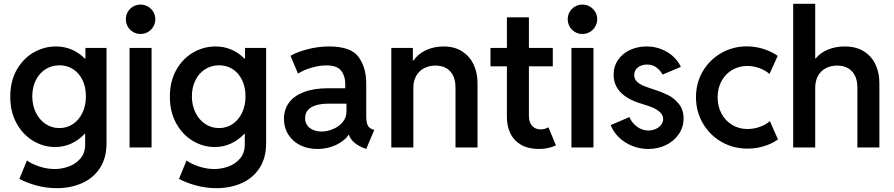

<svg xmlns="http://www.w3.org/2000/svg" viewBox="-20 -772 4679 1005"><path d="M81.5 164.1 121.1 67.9Q144.5 85.9 185.5 99.4Q226.6 112.8 266.1 112.8Q303.2 112.8 339.8 99.6Q376.5 86.4 401.1 57.6Q425.8 28.8 425.8 -15.6V-72.3H423.8Q393.6 -39.1 353.8 -20.8Q314 -2.4 268.6 -2.4Q207.5 -2.4 153.6 -34.7Q99.6 -66.9 66.7 -126.7Q33.7 -186.5 33.7 -266.1Q33.7 -346.2 67.1 -405.8Q100.6 -465.3 155.5 -497.1Q210.4 -528.8 272.9 -528.8Q317.9 -528.8 356.2 -512.2Q394.5 -495.6 423.8 -465.3H427.2V-521H537.6V-22.5Q537.6 55.2 502.7 108.2Q467.8 161.1 408.7 187Q349.6 212.9 277.3 212.9Q220.7 212.9 168.5 198.2Q116.2 183.6 81.5 164.1ZM429.7 -268.1Q429.7 -315.9 411.9 -352.8Q394 -389.6 362.8 -409.9Q331.5 -430.2 291.5 -430.2Q250.5 -430.2 218 -409.4Q185.5 -388.7 167.2 -351.6Q148.9 -314.5 148.9 -268.1Q148.9 -221.7 167.2 -183.6Q185.5 -145.5 218 -123.5Q250.5 -101.6 291 -101.6Q330.6 -101.6 362.3 -123Q394 -144.5 411.9 -182.4Q429.7 -220.2 429.7 -268.1Z M658.2 -521H773.4V0H658.2ZM638.7 -671.4Q638.7 -692.4 648.9 -710Q659.2 -727.5 676.8 -737.8Q694.3 -748 715.8 -748Q736.8 -748 754.4 -737.8Q772 -727.5 782.5 -710Q793 -692.4 793 -671.4Q793 -650.4 782.5 -632.6Q772 -614.7 754.4 -604.5Q736.8 -594.2 715.8 -594.2Q694.3 -594.2 676.8 -604.5Q659.2 -614.7 648.9 -632.6Q638.7 -650.4 638.7 -671.4Z M917 164.1 956.5 67.9Q980 85.9 1021 99.4Q1062 112.8 1101.6 112.8Q1138.7 112.8 1175.3 99.6Q1211.9 86.4 1236.6 57.6Q1261.2 28.8 1261.2 -15.6V-72.3H1259.3Q1229 -39.1 1189.2 -20.8Q1149.4 -2.4 1104 -2.4Q1043 -2.4 989 -34.7Q935.1 -66.9 902.1 -126.7Q869.1 -186.5 869.1 -266.1Q869.1 -346.2 902.6 -405.8Q936 -465.3 991 -497.1Q1045.9 -528.8 1108.4 -528.8Q1153.3 -528.8 1191.7 -512.2Q1230 -495.6 1259.3 -465.3H1262.7V-521H1373V-22.5Q1373 55.2 1338.1 108.2Q1303.2 161.1 1244.1 187Q1185.1 212.9 1112.8 212.9Q1056.2 212.9 1003.9 198.2Q951.7 183.6 917 164.1ZM1265.1 -268.1Q1265.1 -315.9 1247.3 -352.8Q1229.5 -389.6 1198.2 -409.9Q1167 -430.2 1127 -430.2Q1085.9 -430.2 1053.5 -409.4Q1021 -388.7 1002.7 -351.6Q984.4 -314.5 984.4 -268.1Q984.4 -221.7 1002.7 -183.6Q1021 -145.5 1053.5 -123.5Q1085.9 -101.6 1126.5 -101.6Q1166 -101.6 1197.8 -123Q1229.5 -144.5 1247.3 -182.4Q1265.1 -220.2 1265.1 -268.1Z M1466.3 -149.9Q1466.3 -198.7 1492.9 -234.9Q1519.5 -271 1571.5 -290.5Q1623.5 -310.1 1697.3 -310.1H1787.1V-334.5Q1787.1 -374 1765.9 -401.9Q1744.6 -429.7 1688.5 -429.7Q1651.9 -429.7 1609.9 -417.5Q1567.9 -405.3 1540 -386.7L1500.5 -480Q1536.1 -500.5 1591.1 -514.6Q1646 -528.8 1702.6 -528.8Q1817.4 -528.8 1857.2 -473.4Q1897 -418 1897 -336.4V-166Q1897 -134.3 1903.8 -118.2Q1910.6 -102.1 1928.2 -95.7L1939 -91.8L1897 7.8L1881.8 2Q1851.1 -10.3 1831.8 -28.3Q1812.5 -46.4 1806.6 -66.4H1805.2Q1783.2 -34.2 1738.8 -13.2Q1694.3 7.8 1641.1 7.8Q1590.8 7.8 1551 -12.2Q1511.2 -32.2 1488.8 -68.1Q1466.3 -104 1466.3 -149.9ZM1663.6 -83.5Q1690.9 -83.5 1721.2 -95.5Q1751.5 -107.4 1772.5 -131.3Q1793.5 -155.3 1793.5 -189V-229.5H1700.2Q1641.1 -229.5 1609.1 -210.2Q1577.1 -190.9 1577.1 -153.8Q1577.1 -121.1 1601.3 -102.3Q1625.5 -83.5 1663.6 -83.5Z M2028.3 -521H2141.1V-455.1H2144Q2168.9 -490.7 2210.7 -509.8Q2252.4 -528.8 2302.2 -528.8Q2359.4 -528.8 2399.4 -502.7Q2439.5 -476.6 2459.5 -433.1Q2479.5 -389.6 2479.5 -337.4V0H2364.3V-312.5Q2364.3 -369.1 2336.4 -398.9Q2308.6 -428.7 2258.8 -428.7Q2226.1 -428.7 2200 -415Q2173.8 -401.4 2158.7 -375Q2143.6 -348.6 2143.6 -312V0H2028.3Z M2633.3 -159.2V-424.8H2547.4V-521H2633.3V-681.2H2748.5V-521H2873.5V-424.8H2748.5V-167.5Q2748.5 -131.3 2765.4 -113Q2782.2 -94.7 2810.1 -94.7Q2830.1 -94.7 2850.6 -105.5L2890.1 -11.2Q2850.6 7.8 2800.8 7.8Q2746.6 7.8 2709 -13.2Q2671.4 -34.2 2652.3 -72Q2633.3 -109.9 2633.3 -159.2Z M2971.2 -521H3086.4V0H2971.2ZM2951.7 -671.4Q2951.7 -692.4 2961.9 -710Q2972.2 -727.5 2989.7 -737.8Q3007.3 -748 3028.8 -748Q3049.8 -748 3067.4 -737.8Q3085 -727.5 3095.5 -710Q3106 -692.4 3106 -671.4Q3106 -650.4 3095.5 -632.6Q3085 -614.7 3067.4 -604.5Q3049.8 -594.2 3028.8 -594.2Q3007.3 -594.2 2989.7 -604.5Q2972.2 -614.7 2961.9 -632.6Q2951.7 -650.4 2951.7 -671.4Z M3176.8 -117.2 3274.4 -159.2Q3286.1 -130.4 3313.5 -109.6Q3340.8 -88.9 3373.5 -88.9Q3394 -88.9 3412.1 -96.9Q3430.2 -105 3440.7 -118.7Q3451.2 -132.3 3451.2 -148.9Q3451.2 -169.4 3435.1 -184.3Q3418.9 -199.2 3397.7 -208.3Q3376.5 -217.3 3345.7 -226.6L3333 -230.5Q3191.9 -274.4 3191.9 -380.9Q3191.9 -424.8 3215.1 -458.5Q3238.3 -492.2 3277.6 -510.5Q3316.9 -528.8 3364.3 -528.8Q3406.2 -528.8 3442.4 -514.4Q3478.5 -500 3504.4 -475.8Q3530.3 -451.7 3543.9 -421.9L3448.2 -381.8Q3436 -403.8 3416 -418.9Q3396 -434.1 3367.2 -434.1Q3338.4 -434.1 3319.1 -419.2Q3299.8 -404.3 3299.8 -379.4Q3299.8 -358.9 3313.2 -345.5Q3326.7 -332 3346.4 -323.7Q3366.2 -315.4 3404.3 -303.2Q3444.3 -290.5 3476.3 -274.7Q3508.3 -258.8 3533.2 -228.3Q3558.1 -197.8 3558.1 -151.9Q3558.1 -106.4 3533 -69.8Q3507.8 -33.2 3465.6 -12.7Q3423.3 7.8 3373.5 7.8Q3327.6 7.8 3287.4 -9Q3247.1 -25.9 3218.3 -54.4Q3189.5 -83 3176.8 -117.2Z M3623 -263.2Q3623 -338.4 3658.9 -399.2Q3694.8 -460 3755.9 -494.6Q3816.9 -529.3 3888.7 -529.3Q3932.6 -529.3 3975.1 -516.1Q4017.6 -502.9 4050.8 -479.5L4007.8 -384.8Q3986.8 -403.8 3955.1 -415.3Q3923.3 -426.8 3891.6 -426.8Q3847.7 -426.8 3812 -405.5Q3776.4 -384.3 3756.3 -346.9Q3736.3 -309.6 3736.3 -262.2Q3736.3 -215.8 3756.3 -178Q3776.4 -140.1 3812 -118.4Q3847.7 -96.7 3892.1 -96.7Q3926.8 -96.7 3959 -108.6Q3991.2 -120.6 4009.8 -138.2L4052.2 -42Q4022.5 -20.5 3980.5 -7.3Q3938.5 5.9 3892.1 5.9Q3817.9 5.9 3756.3 -29.5Q3694.8 -64.9 3658.9 -126.7Q3623 -188.5 3623 -263.2Z M4131.8 -752H4247.1V-466.3H4250Q4274.4 -496.6 4314.5 -512.7Q4354.5 -528.8 4401.4 -528.8Q4461.9 -528.8 4502.7 -502.7Q4543.5 -476.6 4563.2 -433.1Q4583 -389.6 4583 -337.4V0H4467.8V-313Q4467.8 -369.1 4439.2 -398.9Q4410.6 -428.7 4361.8 -428.7Q4329.1 -428.7 4303.2 -415.3Q4277.3 -401.9 4262.2 -375.7Q4247.1 -349.6 4247.1 -312V0H4131.8Z"/></svg>

Font: Reddit Sans SemiBold
Style: Regular
Weight: 600
Designer: Stephen Hutchings
Foundry: Reddit
Version: Version 1.013